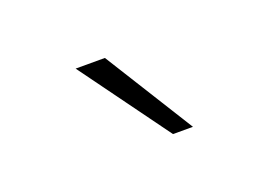

<svg xmlns="http://www.w3.org/2000/svg" viewBox="-49 -945 717 493"><g transform="rotate(-20 310.0 -699.0)"><path d="M179 -821H259L411 -577.5H356.5Z"/></g></svg>

Font: Monaspace Neon Var ExtraLight
Style: Regular
Weight: 200
Designer: Riley Cran and the Lettermatic Team
Version: Version 1.200 (Monaspace Neon Var)